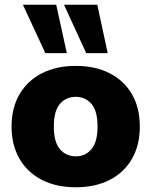

<svg xmlns="http://www.w3.org/2000/svg" viewBox="-20 -782 642 813"><path d="M301 11Q219 11 158 -20Q97 -51 63 -109Q29 -167 29 -246Q29 -326 63 -383.5Q97 -441 158 -472Q219 -503 301 -503Q383 -503 444 -472Q505 -441 538.5 -383.5Q572 -326 572 -246Q572 -167 538.5 -109Q505 -51 444 -20Q383 11 301 11ZM301 -120Q341 -120 367 -150Q393 -180 393 -246Q393 -313 367 -342.5Q341 -372 301 -372Q260 -372 234 -342.5Q208 -313 208 -246Q208 -180 234 -150Q260 -120 301 -120ZM345 -557 251 -762H392L436 -557ZM172 -557 77 -762H218L263 -557Z"/></svg>

Font: Nunito Sans 12pt ExtraLight 12pt Black
Style: Regular
Weight: 900
Version: Version 3.101;gftools[0.9.27]